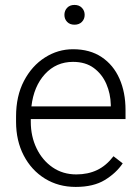

<svg xmlns="http://www.w3.org/2000/svg" viewBox="-20 -734 557 764"><path d="M281.2 9.8Q212.4 9.8 158.7 -23.4Q105 -56.6 74.5 -115.2Q43.9 -173.8 43.9 -249.5V-270.5Q43.9 -352.1 75.4 -412.1Q106.9 -472.2 158.7 -505.1Q210.4 -538.1 270.5 -538.1Q337.9 -538.1 384.5 -506.8Q431.2 -475.6 455.3 -421.1Q479.5 -366.7 479.5 -295.9V-260.3H102.5V-249.5Q102.5 -191.4 125.5 -143.8Q148.4 -96.2 189.2 -68.1Q230 -40 283.7 -40Q330.1 -40 366.5 -57.4Q402.8 -74.7 431.6 -112.3L468.3 -84Q442.4 -45.4 397.2 -17.8Q352.1 9.8 281.2 9.8ZM270.5 -487.8Q203.6 -487.8 158.9 -439.2Q114.3 -390.6 105 -310.5H420.9V-316.9Q419.9 -361.3 403.1 -400.1Q386.2 -439 353.3 -463.4Q320.3 -487.8 270.5 -487.8ZM236.3 -674.8Q236.3 -691.4 247.1 -702.9Q257.8 -714.4 276.4 -714.4Q294.9 -714.4 305.9 -702.9Q316.9 -691.4 316.9 -674.8Q316.9 -658.2 305.9 -647Q294.9 -635.7 276.4 -635.7Q257.8 -635.7 247.1 -647Q236.3 -658.2 236.3 -674.8Z"/></svg>

Font: Vazirmatn FD ExtraLight
Style: Regular
Weight: 200
Designer: Saber Rastikerdar
Foundry: Saber Rastikerdar
Version: Version 33.003